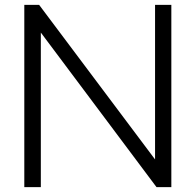

<svg xmlns="http://www.w3.org/2000/svg" viewBox="-20 -770 805 790"><path d="M618 -750H685V0H624L148 -636V0H80V-750H141L618 -114Z"/></svg>

Font: Orkney Light
Style: Regular
Weight: 300
Designer: Samuel Oakes and Alfredo Marco Pradil
Foundry: Alfredo Marco Pradil
Version: 1.0; ttfautohint (v1.5)